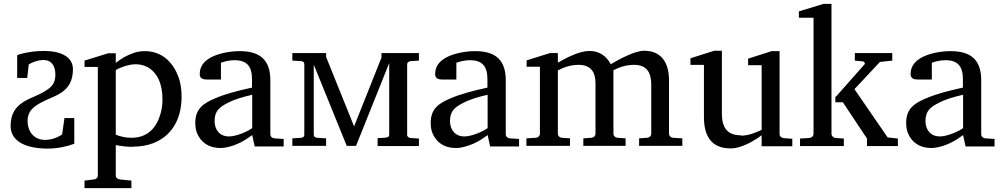

<svg xmlns="http://www.w3.org/2000/svg" viewBox="-20 -757 5192 995"><path d="M206 -446C243 -446 267 -421 267 -369C267 -319 240 -301 209 -282C145 -242 35 -233 35 -104C35 -23 117 13 226 13C280 13 327 2 365 -12V-145H314L302 -60C281 -46 250 -32 213 -32C163 -32 123 -68 123 -130C123 -185 159 -207 194 -226C258 -262 358 -273 358 -398C358 -464 293 -493 208 -493C164 -493 124 -487 90 -478C81 -476 74 -474 69 -471V-353H121L129 -423C145 -434 177 -446 205 -446Z M580 -59V-394C590 -400 601 -405 612 -409C630 -416 657 -424 682 -424C705 -424 725 -419 743 -410C795 -382 822 -323 822 -243C822 -217 819 -192 812 -168C793 -99 748 -43 661 -43C630 -43 602 -50 580 -59ZM669 3C708 3 743 -3 774 -15C864 -50 921 -132 921 -256C921 -293 916 -326 906 -355C880 -428 825 -492 730 -492C711 -492 692 -489 674 -483C636 -470 607 -453 580 -431V-481H541L418 -443V-410H487V153C487 165 477 172 466 173L418 179V218H661V179L602 173C591 172 580 165 580 153V-5C606 0 638 4 669 4Z M1092 -130C1092 -183 1120 -203 1157 -222C1194 -242 1236 -254 1287 -266V-93C1274 -84 1261 -77 1247 -71C1226 -62 1195 -50 1166 -50C1120 -50 1092 -83 1092 -130ZM1223 -492C1171 -492 1119 -481 1082 -464C1048 -448 1015 -421 1015 -374C1015 -351 1030 -345 1052 -345H1125V-432C1142 -438 1168 -445 1195 -445C1261 -445 1286 -412 1286 -346V-303C1213 -287 1150 -271 1094 -247C1038 -223 992 -196 992 -121C992 -100 995 -81 1002 -65C1021 -21 1060 10 1122 10C1132 10 1142 9 1152 7C1207 -4 1248 -28 1287 -57L1300 2H1450V-37L1402 -40C1391 -41 1381 -49 1381 -61V-341C1381 -445 1329 -492 1223 -492Z M1937 0H2151V-39L2107 -42C2099 -43 2090 -49 2090 -57V-425C2090 -433 2099 -439 2107 -440L2151 -443V-482H1957V-459L1815 -102L1670 -462V-482H1495V-443L1541 -440C1551 -439 1557 -434 1557 -425V-57C1557 -49 1550 -44 1541 -43L1495 -40V-1H1670V-40L1623 -43C1614 -44 1606 -49 1606 -58V-422L1777 -1H1825L1997 -430V-58C1997 -50 1990 -45 1981 -44L1937 -41Z M2312 -130C2312 -183 2340 -203 2377 -222C2414 -242 2456 -254 2507 -266V-93C2494 -84 2481 -77 2467 -71C2446 -62 2415 -50 2386 -50C2340 -50 2312 -83 2312 -130ZM2443 -492C2391 -492 2339 -481 2302 -464C2268 -448 2235 -421 2235 -374C2235 -351 2250 -345 2272 -345H2345V-432C2362 -438 2388 -445 2415 -445C2481 -445 2506 -412 2506 -346V-303C2433 -287 2370 -271 2314 -247C2258 -223 2212 -196 2212 -121C2212 -100 2215 -81 2222 -65C2241 -21 2280 10 2342 10C2352 10 2362 9 2372 7C2427 -4 2468 -28 2507 -57L2520 2H2670V-37L2622 -40C2611 -41 2601 -49 2601 -61V-341C2601 -445 2549 -492 2443 -492Z M3318 -494C3305 -494 3290 -491 3274 -486C3228 -471 3182 -446 3145 -424C3126 -461 3091 -493 3035 -493C3022 -493 3008 -491 2993 -487C2948 -475 2907 -453 2871 -432V-482H2830L2709 -444V-411H2778V-64C2778 -52 2768 -44 2757 -43L2708 -40V-1H2934V-40L2892 -43C2881 -44 2871 -52 2871 -64V-392C2898 -407 2936 -421 2978 -421C3040 -421 3066 -386 3066 -325V-64C3066 -52 3056 -44 3045 -43L3003 -40V-1H3222V-40L3180 -43C3169 -44 3159 -52 3159 -64V-393C3188 -408 3224 -421 3266 -421C3330 -421 3355 -383 3355 -319V-64C3355 -52 3345 -44 3334 -43L3292 -40V-1H3516V-40L3468 -43C3457 -44 3447 -52 3447 -64V-341C3447 -430 3409 -494 3318 -494Z M3818 -56C3747 -56 3721 -98 3721 -169V-494H3681L3558 -455V-421H3628V-150C3628 -50 3668 12 3766 12C3781 12 3796 10 3811 5C3855 -8 3895 -32 3927 -56V1H4086V-38L4042 -41C4031 -42 4020 -50 4020 -62V-492H3979L3857 -453V-419H3927V-84C3897 -71 3863 -54 3820 -54Z M4309 -256V-227H4348L4473 -39V0H4633V-39L4580 -45L4408 -295L4540 -436L4604 -443V-482H4410V-443L4451 -439C4459 -438 4466 -429 4459 -422L4312 -256ZM4289 -227V-256V-737H4248L4120 -698V-665H4196V-64C4196 -52 4186 -43 4175 -42L4126 -39V0H4353V-39L4310 -42C4299 -43 4289 -52 4289 -64Z M4776 -130C4776 -183 4804 -203 4841 -222C4878 -242 4920 -254 4971 -266V-93C4958 -84 4945 -77 4931 -71C4910 -62 4879 -50 4850 -50C4804 -50 4776 -83 4776 -130ZM4907 -492C4855 -492 4803 -481 4766 -464C4732 -448 4699 -421 4699 -374C4699 -351 4714 -345 4736 -345H4809V-432C4826 -438 4852 -445 4879 -445C4945 -445 4970 -412 4970 -346V-303C4897 -287 4834 -271 4778 -247C4722 -223 4676 -196 4676 -121C4676 -100 4679 -81 4686 -65C4705 -21 4744 10 4806 10C4816 10 4826 9 4836 7C4891 -4 4932 -28 4971 -57L4984 2H5134V-37L5086 -40C5075 -41 5065 -49 5065 -61V-341C5065 -445 5013 -492 4907 -492Z"/></svg>

Font: Veleka
Style: Regular
Weight: 400
Designer: Stefan Peev, Context Ltd, 2016; SIL International, 1997-2014.
Foundry: Stefan Peev, Context Ltd, 2016
Version: Version 1.000